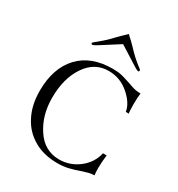

<svg xmlns="http://www.w3.org/2000/svg" viewBox="-194 -947 1001 1081"><g transform="rotate(30 306.0 -406.0)"><path d="M51.8 -294.9Q51.8 -441.4 129.9 -524.9Q207 -606.9 347.2 -606.9Q381.8 -606.9 405.8 -601.1Q424.3 -596.7 465.8 -583Q498.5 -571.3 508.8 -568.8Q529.3 -564 550.8 -564Q546.9 -536.1 546.9 -488.8Q546.9 -463.4 547.9 -452.1Q549.3 -434.6 550.8 -433.1H530.8Q523.4 -484.9 465.8 -535.2Q408.7 -585 333 -585Q242.2 -585 187 -502.9Q131.8 -420.9 131.8 -294.9Q131.8 -180.7 188 -97.2Q243.7 -13.2 338.9 -13.2Q409.2 -13.2 465.8 -57.1Q521.5 -100.6 536.1 -167H560.1Q554.2 -121.1 554.2 -82Q554.2 -53.7 557.1 -35.2H550.8Q540 -35.2 520 -30.8Q505.9 -27.3 475.1 -17.1Q445.3 -5.9 408.2 2.9Q377.4 9.8 341.8 9.8Q252 9.8 189 -26.9Q122.1 -64.9 87.9 -132.8Q51.8 -200.7 51.8 -294.9ZM482.9 -673.8Q482.9 -666 475.1 -666Q470.7 -666 450.2 -678.2L327.1 -755.9L205.1 -678.2Q184.6 -666 179.2 -666Q170.9 -666 170.9 -673.8Q170.9 -676.3 179.2 -683.1Q189 -690.9 194.8 -695.8Q224.6 -719.7 251 -746.1L273.9 -770L297.9 -793.9Q327.1 -820.8 327.1 -821.8Q326.7 -821.8 329.3 -818.8Q332 -815.9 338.9 -809.6Q345.7 -803.2 356 -793.9L379.9 -770L402.8 -746.1Q429.2 -719.7 459 -695.8Q462.4 -693.4 468.3 -689Q474.1 -684.6 476.1 -683.1Q482.9 -677.7 482.9 -673.8Z"/></g></svg>

Font: Unna Light
Style: Regular
Weight: 300
Designer: Jorge de Buen Unna
Foundry: Omnibus-Type
Version: Version 2.007;PS 002.007;hotconv 1.0.88;makeotf.lib2.5.64775